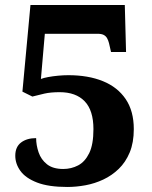

<svg xmlns="http://www.w3.org/2000/svg" viewBox="-20 -734 605 764"><path d="M248.2 10Q173 10 127.4 -7.7Q81.8 -25.4 61.3 -53.8Q40.8 -82.2 40.8 -114.4Q40.8 -149.4 63.8 -166.9Q86.8 -184.4 123.8 -184.4Q123.8 -156.4 133.6 -127.7Q143.4 -99 167 -80.3Q190.6 -61.6 231.6 -61.6Q263.6 -61.6 290.9 -75.9Q318.2 -90.2 335 -124.6Q351.8 -159 351.8 -220.2Q351.8 -294.8 316.9 -331Q282 -367.2 217.6 -367.2Q181.6 -367.2 157 -361.6Q132.4 -356 108.8 -349.8L69.2 -369.4L101.2 -714H476.6L481.6 -527H421.8L413.8 -562Q410.8 -573.8 406 -582.2Q401.2 -590.6 392.5 -595.1Q383.8 -599.6 368.4 -599.6H158.4L142.8 -419.8Q153.4 -424 171.7 -427.4Q190 -430.8 211.3 -432.8Q232.6 -434.8 251.8 -434.8Q331.2 -434.8 389.6 -411Q448 -387.2 480.2 -339.6Q512.4 -292 512.4 -220.2Q512.4 -166.6 496.2 -127.6Q480 -88.6 452.6 -62.1Q425.2 -35.6 391.1 -19.6Q357 -3.6 320.1 3.2Q283.2 10 248.2 10Z"/></svg>

Font: Noto Serif Hentaigana ExtraLight
Style: Regular
Weight: 200
Designer: Kazuhiro Yamada
Foundry: nipponia
Version: Version 1.000